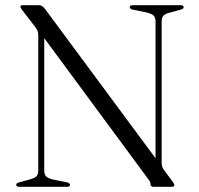

<svg xmlns="http://www.w3.org/2000/svg" viewBox="-20 -720 768 740"><path d="M250 -8Q250 0 238 0H54.5Q42.5 0 42.5 -8Q42.5 -14 53 -17L95 -28.5Q113.5 -33.5 120.5 -40.5Q127.5 -47.5 127.5 -63.5V-584Q127.5 -594.5 124.5 -602Q121.5 -609.5 110 -623.5L64.5 -682.5Q58.5 -691 58.5 -694.5Q58.5 -700 67 -700H131.5Q143 -700 155 -683.5L579.5 -110V-636.5Q579.5 -652.5 572.5 -659.5Q565.5 -666.5 547 -671.5L490.5 -683Q480 -686.5 480 -692Q480 -700 492 -700H675.5Q688 -700 688 -692Q688 -686 677 -683L635 -671.5Q617 -667 610 -659.8Q603 -652.5 603 -636.5V-93Q603 -77 611.5 -65.5L643.5 -22.5Q652 -11 652 -6.5Q652 0 641 0H572Q560 0 560 -9.5Q560 -15 558.2 -19.2Q556.5 -23.5 548.5 -33.5L150.5 -573V-63.5Q150.5 -48 157.2 -40.8Q164 -33.5 182.5 -28.5L239.5 -17Q250 -13.5 250 -8Z"/></svg>

Font: Fraunces 72pt S000 Light
Style: Regular
Weight: 300
Version: Version 1.000; ttfautohint (v1.8.3)